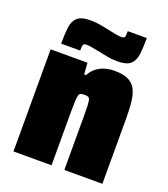

<svg xmlns="http://www.w3.org/2000/svg" viewBox="-132 -808 787 901"><g transform="rotate(20 261.5 -357.0)"><path d="M40 0V-510H224L228 -453H237Q251 -478 270 -492Q289 -506 311.5 -512Q334 -518 357 -518Q399 -518 424 -506.5Q449 -495 462 -472Q475 -449 479.5 -413Q484 -377 484 -329V0H294V-271Q294 -304 293 -322.5Q292 -341 289.5 -350Q287 -359 280.5 -361.5Q274 -364 263 -364Q251 -364 244 -361.5Q237 -359 234.5 -349.5Q232 -340 231 -320Q230 -300 230 -264V0ZM77 -552Q77 -599 81 -632.5Q85 -666 104.5 -684Q124 -702 171 -702Q198 -702 224.5 -697Q251 -692 273 -687Q291 -683 306 -680.5Q321 -678 332 -678Q347 -678 349 -686Q351 -694 351 -714H446Q446 -667 442 -633.5Q438 -600 418.5 -582Q399 -564 352 -564Q325 -564 299 -569.5Q273 -575 250 -579Q232 -583 217 -585.5Q202 -588 191 -588Q177 -588 174.5 -579.5Q172 -571 172 -552Z"/></g></svg>

Font: Saira SemiCondensed Black
Style: Regular
Weight: 900
Width: 4
Designer: Hector Gatti with collaboration of the Omnibus-Type team
Foundry: Omnibus-Type
Version: Version 1.101